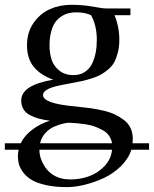

<svg xmlns="http://www.w3.org/2000/svg" viewBox="-42 -474 637 795"><path d="M-22 119.1H43.9Q59.6 86.4 93 61.8Q126.5 37.1 165 25.9Q139.2 22.5 119.6 17.3Q100.1 12.2 82.3 2.9Q64.5 -6.3 55.2 -21.7Q45.9 -37.1 45.9 -58.1Q45.9 -121.6 178.2 -144Q124 -164.1 96.9 -198.2Q69.8 -232.4 69.8 -287.1Q69.8 -339.8 96.7 -378.7Q123.5 -417.5 164.1 -435.8Q204.6 -454.1 252 -454.1Q292 -454.1 325.2 -449.2Q338.4 -447.3 354 -444.6Q369.6 -441.9 379.9 -440.4Q390.1 -439 400.9 -439H498V-411.1H432.1Q452.1 -363.3 452.1 -309.1Q452.1 -280.3 446 -256.6Q439.9 -232.9 430.9 -216.3Q421.9 -199.7 405.8 -186.3Q389.6 -172.9 375.2 -164.8Q360.8 -156.7 338.6 -149.7Q316.4 -142.6 300.3 -138.9Q284.2 -135.3 259.8 -130.9Q253.9 -129.9 242.4 -127.7Q231 -125.5 223.6 -124Q216.3 -122.6 205.3 -120.4Q194.3 -118.2 187.3 -116.2Q180.2 -114.3 171.4 -111.3Q162.6 -108.4 157 -105.2Q151.4 -102.1 146.2 -98.4Q141.1 -94.7 138.7 -90.1Q136.2 -85.4 136.2 -80.1Q136.2 -44.9 271 -33.2Q276.9 -32.7 279.8 -32.2Q309.6 -29.3 333.5 -25.9Q357.4 -22.5 385.3 -16.1Q413.1 -9.8 433.6 0Q454.1 9.8 471.7 23.2Q489.3 36.6 498.5 56.2Q507.8 75.7 507.8 100.1Q507.8 111.3 506.8 119.1H575.2V146H502Q489.7 183.6 458.3 214.4Q426.8 245.1 387.7 263.2Q348.6 281.2 308.8 291Q269 300.8 234.9 300.8Q187 300.8 149.9 292.7Q112.8 284.7 91.1 272Q69.3 259.3 55.7 241.9Q42 224.6 37.1 208Q32.2 191.4 32.2 172.9Q32.2 157.7 35.2 146H-22ZM121.1 146Q121.1 172.4 132.8 196.8Q167 269 250 269Q289.6 269 326.4 255.9Q363.3 242.7 390.6 213.9Q418 185.1 421.9 146ZM124 119.1H421.9Q418.9 101.6 408.9 87.4Q398.9 73.2 382.8 64.7Q366.7 56.2 350.8 50Q335 43.9 313.2 40.8Q291.5 37.6 277.6 36.4Q263.7 35.2 245.1 34.2Q235.8 34.2 220.7 37.6Q205.6 41 184.8 49.3Q164.1 57.6 146.7 75.9Q129.4 94.2 124 119.1ZM163.1 -286.1Q163.1 -253.4 171.6 -227.1Q180.2 -200.7 203.4 -181.9Q226.6 -163.1 262.2 -163.1Q289.1 -163.1 308.8 -175.8Q328.6 -188.5 339.1 -210.2Q349.6 -231.9 354.2 -256.3Q358.9 -280.8 358.9 -309.1Q358.9 -368.2 335 -411.1Q310.1 -422.9 273.9 -422.9Q257.3 -422.9 242.7 -419.4Q228 -416 213.1 -406.7Q198.2 -397.5 187.5 -382.8Q176.8 -368.2 169.9 -343.3Q163.1 -318.4 163.1 -286.1Z"/></svg>

Font: Dehuti
Style: Bold
Weight: 700
Version: Version 1.2